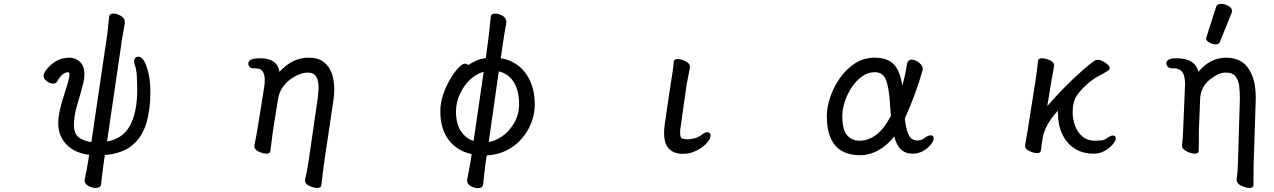

<svg xmlns="http://www.w3.org/2000/svg" viewBox="-20 -784 6583 992"><path d="M502 169Q500 187 474 187Q456 187 436.5 176.5Q417 166 417 147Q417 144 418 142Q418 141 427 98Q431 76 441 16Q367 7 324 -37Q281 -81 281 -147Q281 -183 291 -223Q301 -263 313.5 -301Q326 -339 331.5 -359.5Q337 -380 338 -387.5Q339 -395 339 -400Q339 -411 332 -411Q318 -411 303.5 -399.5Q289 -388 275 -363Q269 -352 254 -352Q239 -352 222 -364Q205 -376 205 -394Q205 -405 222.5 -427.5Q240 -450 269.5 -468Q299 -486 338 -486Q369 -486 392.5 -465Q416 -444 416 -400Q416 -378 411 -358Q397 -302 379.5 -244Q362 -186 362 -139Q362 -92 388 -73.5Q414 -55 452 -50L534 -605Q541 -664 544 -699Q546 -714 567 -714Q584 -714 604.5 -702Q625 -690 625 -670V-665L610 -578L533 -53Q613 -67 650 -132Q689 -203 689 -319Q689 -351 687 -389Q685 -426 676 -450Q673 -460 673 -468.5Q673 -477 678 -484Q683 -491 695 -491Q713 -491 726.5 -465.5Q740 -440 748.5 -399.5Q757 -359 757 -308Q757 -217 735.5 -146Q714 -75 663 -33Q612 9 522 17L515 63Q512 84 508.5 114.5Q505 145 502 169Z M1653 68 1640 174Q1638 187 1619.5 187Q1601 187 1578.5 176.5Q1556 166 1556 149V145Q1566 104 1573 58L1621 -272Q1626 -313 1626 -330Q1626 -368 1613.5 -388.5Q1601 -409 1569 -409Q1552 -409 1528.5 -400.5Q1505 -392 1481.5 -375Q1458 -358 1440.5 -333.5Q1423 -309 1417 -276L1390 -106Q1380 -23 1377 -4Q1375 10 1357 10Q1339 10 1316 -1Q1294 -12 1294 -28V-32Q1304 -78 1310 -116L1344 -328Q1348 -351 1348 -370Q1348 -398 1337.5 -414.5Q1327 -431 1299 -431H1289Q1276 -431 1269.5 -438.5Q1263 -446 1263 -455Q1263 -469 1277.5 -476Q1292 -483 1327 -483Q1370 -483 1397 -463Q1419 -446 1424 -413Q1491 -486 1573 -486Q1624 -486 1653 -463.5Q1682 -441 1694.5 -404Q1707 -367 1707 -324Q1707 -296 1703 -268Z M2393 147Q2393 144 2394 142Q2394 141 2402.5 98Q2411 55 2417 12Q2341 -4 2298 -61.5Q2255 -119 2255 -208Q2255 -252 2269.5 -295Q2284 -338 2305 -373.5Q2326 -409 2347 -432Q2368 -455 2382 -455Q2392 -455 2400 -448Q2416 -459 2438 -469.5Q2460 -480 2490 -484L2506 -605Q2513 -664 2516 -699Q2518 -714 2538 -714Q2556 -714 2576 -703Q2596 -692 2596 -671V-666Q2590 -636 2581 -578L2567 -483Q2616 -476 2656 -446Q2696 -416 2719.5 -364.5Q2743 -313 2743 -245Q2743 -197 2725.5 -151Q2708 -105 2675.5 -67.5Q2643 -30 2597.5 -7Q2552 16 2495 19L2488 64Q2485 85 2482 115Q2479 145 2476 169Q2474 188 2448 188Q2431 188 2412 177.5Q2393 167 2393 147ZM2662 -245Q2662 -317 2633 -362Q2606 -404 2557 -415L2505 -50Q2538 -55 2574 -79.5Q2610 -104 2636 -148Q2662 -192 2662 -245ZM2336 -208Q2336 -142 2362.5 -104.5Q2389 -67 2427 -56L2479 -413Q2441 -403 2408.5 -372.5Q2376 -342 2356 -298Q2336 -254 2336 -208Z M3461 -466Q3464 -479 3481 -479Q3493 -479 3507.5 -474Q3522 -469 3533.5 -460Q3545 -451 3545 -439V-436L3528 -350Q3495 -121 3494.5 -113.5Q3494 -106 3494 -98Q3494 -72 3504 -69Q3518 -64 3532.5 -64Q3547 -64 3568 -69.5Q3589 -75 3606 -88Q3623 -101 3633.5 -101Q3644 -101 3647.5 -96Q3651 -91 3651 -84Q3651 -65 3629.5 -42.5Q3608 -20 3575.5 -4.5Q3543 11 3509 11Q3455 11 3430 -23Q3411 -49 3411 -96Q3411 -120 3415 -146L3447 -362Q3457 -415 3461 -465Z M4603 -446Q4631 -413 4642 -342Q4658 -399 4666 -453Q4670 -476 4691 -476Q4708 -476 4728 -460.5Q4748 -445 4748 -427Q4748 -425 4747 -423V-422Q4731 -364 4706 -296Q4681 -228 4655 -172Q4661 -120 4670.5 -97Q4680 -74 4690 -67.5Q4700 -61 4709 -59Q4711 -59 4713.5 -58.5Q4716 -58 4721.5 -58Q4727 -58 4738 -61Q4748 -63 4755 -70Q4775 -85 4788 -85Q4797 -85 4800.5 -80Q4804 -75 4804 -68Q4804 -56 4789 -37Q4774 -18 4749.5 -4Q4725 10 4694 10Q4658 10 4634 -13Q4613 -32 4600 -79Q4565 -34 4519 -8Q4473 18 4422 18Q4371 18 4333 -2Q4295 -22 4273.5 -67Q4252 -112 4252 -185Q4252 -230 4269.5 -282Q4287 -334 4319.5 -380.5Q4352 -427 4397.5 -456.5Q4443 -486 4499 -486Q4570 -486 4603 -446ZM4557 -372Q4542 -411 4499 -411Q4465 -411 4434.5 -389.5Q4404 -368 4381 -333.5Q4358 -299 4345 -259.5Q4332 -220 4332 -184Q4332 -114 4356.5 -85.5Q4381 -57 4421 -57Q4466 -57 4507 -87.5Q4548 -118 4583 -186L4579 -237Q4574 -330 4557 -372Z M5343 -470Q5345 -483 5363 -483Q5381 -483 5403.5 -473Q5426 -463 5426 -446V-442Q5419 -407 5410 -353L5391 -236Q5480 -339 5576 -423Q5609 -453 5636 -471Q5642 -475 5652.5 -475Q5663 -475 5677 -468Q5691 -461 5702 -451.5Q5713 -442 5713 -432.5Q5713 -423 5705 -419Q5683 -405 5659.5 -393Q5636 -381 5612 -362Q5566 -324 5544 -291Q5522 -258 5522 -204Q5522 -167 5535 -133Q5548 -99 5573.5 -78Q5599 -57 5635 -57Q5652 -57 5669 -58.5Q5686 -60 5696 -68Q5718 -84 5730 -84Q5736 -84 5740.5 -80.5Q5745 -77 5745 -69Q5745 -57 5729 -38Q5713 -19 5687.5 -4.5Q5662 10 5630 10Q5574 10 5532.5 -16.5Q5491 -43 5468.5 -90.5Q5446 -138 5446 -198V-212Q5413 -178 5389 -134Q5375 -107 5369 -80Q5363 -51 5358 -6Q5356 7 5338 7Q5320 7 5298 -4Q5276 -14 5276 -30V-32L5291 -119L5330 -367Q5338 -418 5343 -470Z M6214 -594 6263 -748Q6267 -764 6288 -764Q6309 -764 6327.5 -753Q6346 -742 6346 -726Q6346 -722 6344 -719L6283 -568Q6278 -555 6261.5 -555Q6245 -555 6228.5 -564Q6212 -573 6212 -584Q6212 -591 6214 -594ZM6015 -438Q6006 -446 6006 -457Q6006 -483 6059 -483Q6154 -483 6172 -413Q6232 -486 6316 -486Q6408 -486 6445 -404Q6461 -367 6464.5 -335Q6468 -303 6468 -288.5Q6468 -274 6468 -269L6457 67L6456 173Q6456 187 6434 187Q6418 187 6395 176.5Q6372 166 6370 150L6369 147Q6375 104 6376 59L6386 -272Q6386 -312 6382.5 -340Q6379 -368 6364 -388.5Q6349 -409 6312.5 -409Q6276 -409 6230.5 -372.5Q6185 -336 6181 -277L6174 -107V-37Q6174 -16 6173 -5Q6173 10 6152 10Q6136 10 6113 -1Q6090 -12 6087 -28V-31V-32Q6092 -77 6093 -115Q6103 -346 6103 -353Q6103 -360 6101 -375Q6095 -431 6045 -431H6035Q6023 -431 6015 -438Z"/></svg>

Font: Moon Stars Kai
Style: Bold
Weight: 700
Designer: GuiWonder
Version: Version 1.101